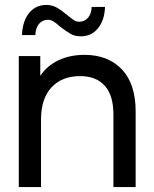

<svg xmlns="http://www.w3.org/2000/svg" viewBox="-20 -757 622 777"><path d="M473 -476.5C435.7 -515.5 385.3 -535 322 -535C282.7 -535 247.5 -527.7 216.5 -513C185.5 -498.3 161 -477.3 143 -450V-530H56V0H146V-273C146 -329.7 160.2 -373.2 188.5 -403.5C216.8 -433.8 255.3 -449 304 -449C347.3 -449 380.7 -436 404 -410C427.3 -384 439 -345.3 439 -294V0H529V-305C529 -380.3 510.3 -437.5 473 -476.5ZM265.5 -620C277.2 -613.3 291 -610 307 -610C335.7 -610 358.8 -620.8 376.5 -642.5C394.2 -664.2 403.7 -693 405 -729H351C350.3 -710.3 345.3 -695.7 336 -685C326.7 -674.3 314.7 -669 300 -669C292.7 -669 285.7 -671.2 279 -675.5C272.3 -679.8 263.3 -686.7 252 -696C236 -709.3 221.8 -719.5 209.5 -726.5C197.2 -733.5 183 -737 167 -737C138.3 -737 115.2 -726 97.5 -704C79.8 -682 70.3 -652.3 69 -615H123C123.7 -634.3 128.7 -649.5 138 -660.5C147.3 -671.5 159.3 -677 174 -677C181.3 -677 188.7 -674.8 196 -670.5C203.3 -666.2 212 -659.3 222 -650C239.3 -636.7 253.8 -626.7 265.5 -620Z"/></svg>

Font: Rookery
Style: Regular
Weight: 400
Designer: Ryan Kimball / Julieta Ulanovsky
Foundry: Motorola Mobility LLC.
Version: Version 1.0